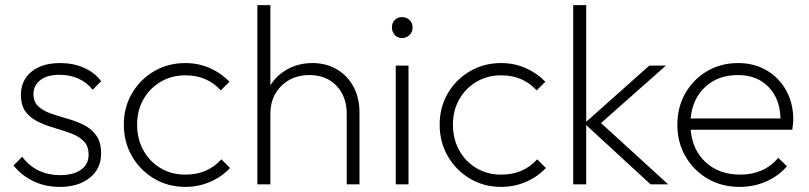

<svg xmlns="http://www.w3.org/2000/svg" viewBox="-20 -722 3168 752"><path d="M214 10Q157 10 110.5 -12.5Q64 -35 33 -74L67 -108Q95 -71 132.5 -53.5Q170 -36 215 -36Q267 -36 297 -57Q327 -78 327 -116Q327 -150 308 -169Q289 -188 258.5 -199.5Q228 -211 194.5 -220.5Q161 -230 130.5 -244.5Q100 -259 81 -283.5Q62 -308 62 -351Q62 -407 103 -441Q144 -475 216 -475Q267 -475 309 -456.5Q351 -438 376 -404L343 -370Q322 -398 288.5 -413.5Q255 -429 213 -429Q163 -429 137 -407.5Q111 -386 111 -354Q111 -323 130 -305.5Q149 -288 179 -277.5Q209 -267 243 -257.5Q277 -248 307.5 -233Q338 -218 357 -191.5Q376 -165 376 -121Q376 -61 331.5 -25.5Q287 10 214 10Z M706 10Q638 10 583.5 -22.5Q529 -55 497 -110Q465 -165 465 -234Q465 -302 497 -356.5Q529 -411 583.5 -443Q638 -475 706 -475Q757 -475 801.5 -455.5Q846 -436 879 -402L845 -368Q791 -427 706 -427Q652 -427 609 -401.5Q566 -376 541.5 -332.5Q517 -289 517 -234Q517 -178 541.5 -133.5Q566 -89 609 -63.5Q652 -38 706 -38Q793 -38 847 -98L881 -64Q848 -29 802.5 -9.5Q757 10 706 10Z M988 0V-702H1039V-388Q1064 -428 1107 -451.5Q1150 -475 1204 -475Q1258 -475 1300 -450Q1342 -425 1365 -381.5Q1388 -338 1388 -282V0H1338V-276Q1338 -344 1298 -386Q1258 -428 1192 -428Q1125 -428 1082 -385.5Q1039 -343 1039 -276V0Z M1555 -573Q1537 -573 1526 -585Q1515 -597 1515 -615Q1515 -632 1526 -643.5Q1537 -655 1555 -655Q1572 -655 1584 -643.5Q1596 -632 1596 -615Q1596 -597 1584 -585Q1572 -573 1555 -573ZM1530 0V-465H1580V0Z M1943 10Q1875 10 1820.5 -22.5Q1766 -55 1734 -110Q1702 -165 1702 -234Q1702 -302 1734 -356.5Q1766 -411 1820.5 -443Q1875 -475 1943 -475Q1994 -475 2038.5 -455.5Q2083 -436 2116 -402L2082 -368Q2028 -427 1943 -427Q1889 -427 1846 -401.5Q1803 -376 1778.5 -332.5Q1754 -289 1754 -234Q1754 -178 1778.5 -133.5Q1803 -89 1846 -63.5Q1889 -38 1943 -38Q2030 -38 2084 -98L2118 -64Q2085 -29 2039.5 -9.5Q1994 10 1943 10Z M2225 0V-702H2276V-245L2523 -465H2588L2334 -240L2597 0H2528L2276 -232V0Z M2877 10Q2807 10 2752 -22Q2697 -54 2665 -109Q2633 -164 2633 -233Q2633 -302 2664 -356.5Q2695 -411 2749 -443Q2803 -475 2871 -475Q2934 -475 2982.5 -446.5Q3031 -418 3059 -368Q3087 -318 3087 -253Q3087 -241 3083 -214H2685Q2692 -134 2744.5 -86Q2797 -38 2880 -38Q2925 -38 2963 -54.5Q3001 -71 3028 -104L3062 -71Q3030 -33 2981.5 -11.5Q2933 10 2877 10ZM2870 -428Q2792 -428 2742 -381.5Q2692 -335 2685 -258H3037Q3035 -335 2990 -381.5Q2945 -428 2870 -428Z"/></svg>

Font: Outfit ExtraLight
Style: Regular
Weight: 200
Designer: Rodrigo Fuenzalida
Foundry: fragTYPE
Version: Version 1.100; ttfautohint (v1.8.4.7-5d5b);gftools[0.9.27]